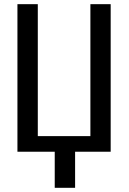

<svg xmlns="http://www.w3.org/2000/svg" viewBox="-20 -731 621 925"><path d="M64 -710.9H162.1V-75.2H415.5V-710.9H513.2V0H341.8V173.8H243.7V0H64Z"/></svg>

Font: Franco
Style: Regular
Weight: 400
Designer: Google
Version: Version 1.200311; 2013